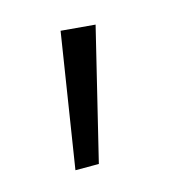

<svg xmlns="http://www.w3.org/2000/svg" viewBox="-50 -749 274 309"><g transform="rotate(-15 86.5 -594.5)"><path d="M76 -706 133 -701 80 -483H41Z"/></g></svg>

Font: Maitree Light
Style: Regular
Weight: 300
Designer: CadsonDemak Team
Foundry: CadsonDemak
Version: Version 1.001